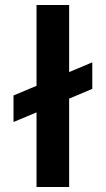

<svg xmlns="http://www.w3.org/2000/svg" viewBox="-20 -750 424 770"><path d="M34.2 -260.7 126.5 -299.3V0H257.3V-354.5L350.1 -393.6V-500L257.3 -460.9V-730H126.5V-405.8L34.2 -367.2Z"/></svg>

Font: Wand UI Pro Bold
Style: Regular
Weight: 700
Designer: Andreas Faust
Version: Version 1.003;FEAKit 1.0